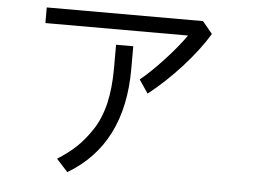

<svg xmlns="http://www.w3.org/2000/svg" viewBox="-50 -723 1100 825"><g transform="rotate(5 500.0 -310.5)"><path d="M119.1 -591.8Q119.1 -608.4 119.1 -659.2Q287.1 -659.2 793 -659.2Q803.7 -646.5 835.9 -607.4Q794.9 -539.1 725.6 -461.9Q655.3 -384.8 583 -328.1Q570.3 -347.7 543.9 -385.7Q591.8 -424.8 644.5 -482.4Q697.3 -539.1 734.4 -591.8Q529.3 -591.8 119.1 -591.8ZM219.7 -15.6Q266.6 -44.9 300.8 -77.1Q334 -108.4 365.2 -155.3Q397.5 -203.1 414.1 -271.5Q429.7 -338.9 429.7 -424.8Q429.7 -458 429.7 -525.4Q448.2 -525.4 503.9 -525.4Q503.9 -501 503.9 -426.8Q503.9 -101.6 268.6 38.1Q252 20.5 219.7 -15.6Z"/></g></svg>

Font: Gothic A1
Style: Regular
Weight: 400
Designer: HanYang I&C Co.,Ltd.
Version: Version 2.50